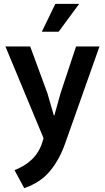

<svg xmlns="http://www.w3.org/2000/svg" viewBox="-20 -715 540 992"><path d="M8 -475H136L225 -233L258 -119H261L293 -234L373 -475H494L317 25Q288 108 239 168Q190 228 105 257L55 164Q108 144 145.5 108Q183 72 200 16L205 -1ZM283 -551H196L266 -695H389Z"/></svg>

Font: Mukta Malar SemiBold
Style: Regular
Weight: 600
Designer: Aadarsh Rajan, Girish Dalvi, Yashodeep Gholap
Foundry: Ek Type
Version: Version 2.538;PS 1.000;hotconv 16.6.51;makeotf.lib2.5.65220;